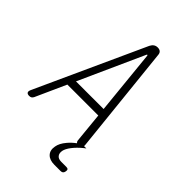

<svg xmlns="http://www.w3.org/2000/svg" viewBox="-281 -848 1150 1150"><g transform="rotate(45 294.0 -272.5)"><path d="M405 -7 386 -200H124L37 -7Q33 1 27 5.5Q21 10 10 10Q-5 10 -10 2Q-15 -6 -7 -23L307 -711Q314 -725 324.5 -732.5Q335 -740 350 -740Q365 -740 373.5 -732.5Q382 -725 383 -711L455 -23Q456 -16 455 -10H475L462 0Q429 27 408 54.5Q387 82 383 103Q379 126 390 139.5Q401 153 425 153H468Q479 153 483 158Q487 163 485 174Q483 185 477.5 190Q472 195 461 195H409Q368 195 347.5 173.5Q327 152 334 115Q339 84 367 51Q386 28 413 8Q412 7 411 5Q406 1 405 -7ZM381 -250 340 -660Q339 -665 336.5 -665Q334 -665 332 -660L147 -250Z"/></g></svg>

Font: Maple Mono NL Thin
Style: Italic
Weight: 250
Italic angle: -10°
Monospace: yes
Designer: subframe7536
Version: Version 7.000